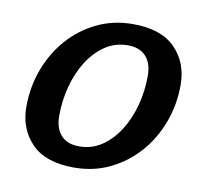

<svg xmlns="http://www.w3.org/2000/svg" viewBox="-65 -596 733 679"><g transform="rotate(10 301.5 -257.0)"><path d="M360.5 -525Q462.5 -525 512.8 -473.2Q563 -421.5 563 -342Q563 -271.5 539.5 -208Q516 -144.5 472.8 -95.2Q429.5 -46 370.8 -17.5Q312 11 241 11Q139.5 11 89.2 -40.8Q39 -92.5 39 -172Q39 -242.5 62.5 -306Q86 -369.5 129 -418.8Q172 -468 231 -496.5Q290 -525 360.5 -525ZM246.5 -66Q292 -66 328.2 -90.5Q364.5 -115 390.2 -156Q416 -197 429.5 -248.2Q443 -299.5 443 -353Q443 -399 420.2 -423.5Q397.5 -448 355.5 -448Q310 -448 273.8 -423.5Q237.5 -399 211.8 -358Q186 -317 172.5 -265.8Q159 -214.5 159 -161Q159 -115 181.8 -90.5Q204.5 -66 246.5 -66Z"/></g></svg>

Font: Newsreader Caption Medium
Style: Italic
Weight: 500
Italic angle: -17°
Designer: Hugues Gentile
Foundry: Production Type
Version: Version 1.001